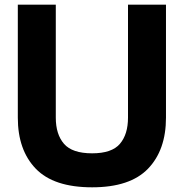

<svg xmlns="http://www.w3.org/2000/svg" viewBox="-20 -783 785 819"><path d="M56 -281V-763H218V-281Q218 -210 253 -169.5Q288 -129 373 -129Q457 -129 491.5 -169.5Q526 -210 526 -281V-763H688V-281Q688 -143 611.5 -63.5Q535 16 373 16Q209 16 132.5 -63.5Q56 -143 56 -281Z"/></svg>

Font: Open Sauce Sans ExtraBold
Style: Regular
Weight: 800
Designer: Alfredo Marco Pradil
Foundry: Creative Sauce Fz LLC
Version: Version 1.477